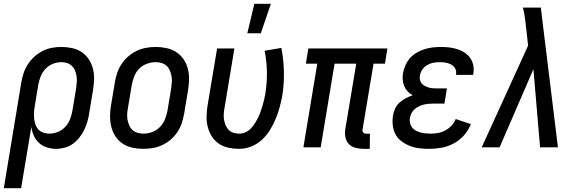

<svg xmlns="http://www.w3.org/2000/svg" viewBox="-50 -775 3070 1010"><path d="M-30 215 62 -341Q66 -365 74 -389.5Q82 -414 96.5 -436.5Q111 -459 131 -477Q151 -495 174.5 -507Q198 -519 223 -523.5Q248 -528 272 -528Q301 -528 329 -522Q357 -516 379.5 -501Q402 -486 417 -463Q432 -440 439 -413Q446 -386 445 -357.5Q444 -329 439 -299L419 -179Q416 -157 409.5 -135Q403 -113 393 -92Q383 -71 368 -52Q353 -33 334 -19Q315 -5 291.5 1.5Q268 8 246 8Q221 8 197 0.5Q173 -7 155.5 -23Q138 -39 128 -61Q118 -83 115 -108L61 215ZM209 -72Q232 -72 254.5 -81Q277 -90 293.5 -108Q310 -126 318.5 -148Q327 -170 331 -193L351 -313Q353 -328 354 -344Q355 -360 352.5 -375.5Q350 -391 344.5 -404.5Q339 -418 328 -428.5Q317 -439 302.5 -443.5Q288 -448 273 -448Q250 -448 227.5 -439Q205 -430 188.5 -412Q172 -394 163.5 -372Q155 -350 151 -327L133 -218Q130 -202 129 -185Q128 -168 129.5 -152Q131 -136 136 -121Q141 -106 151.5 -94.5Q162 -83 177.5 -77.5Q193 -72 209 -72Z M704 8Q675 8 647 2Q619 -4 596 -19Q573 -34 558 -56.5Q543 -79 536 -106Q529 -133 529 -162Q529 -191 534 -221L554 -341Q558 -365 566 -390Q574 -415 589 -437.5Q604 -460 624.5 -478Q645 -496 669 -507.5Q693 -519 718.5 -523.5Q744 -528 769 -528Q798 -528 826 -522Q854 -516 877 -501Q900 -486 915.5 -463.5Q931 -441 938 -414Q945 -387 944.5 -358Q944 -329 939 -299L919 -179Q915 -155 907 -130Q899 -105 884.5 -82.5Q870 -60 849.5 -42Q829 -24 805 -12.5Q781 -1 755 3.5Q729 8 704 8ZM705 -72Q728 -72 751 -80.5Q774 -89 791 -106.5Q808 -124 817.5 -147Q827 -170 831 -193L851 -313Q853 -329 854 -345Q855 -361 852 -376Q849 -391 843 -405Q837 -419 826 -429Q815 -439 800 -443.5Q785 -448 769 -448Q746 -448 722.5 -439.5Q699 -431 682 -413.5Q665 -396 656 -373Q647 -350 643 -327L623 -207Q620 -191 619 -175Q618 -159 621 -144Q624 -129 630 -115Q636 -101 647 -91Q658 -81 673.5 -76.5Q689 -72 705 -72Z M1208 8Q1179 8 1151.5 2Q1124 -4 1101.5 -19Q1079 -34 1064.5 -57Q1050 -80 1043 -107Q1036 -134 1036.5 -162.5Q1037 -191 1042 -221L1092 -520H1183L1131 -207Q1128 -192 1127 -176Q1126 -160 1128.5 -145Q1131 -130 1137 -116Q1143 -102 1153 -91.5Q1163 -81 1178 -76.5Q1193 -72 1209 -72Q1225 -72 1241 -79Q1257 -86 1269 -98.5Q1281 -111 1290.5 -126Q1300 -141 1307.5 -156Q1315 -171 1320.5 -187Q1326 -203 1331 -219Q1336 -235 1339.5 -251Q1343 -267 1346 -283Q1355 -341 1354 -397.5Q1353 -454 1342 -508L1430 -523Q1442 -462 1443.5 -398.5Q1445 -335 1435 -271Q1429 -240 1420.5 -209Q1412 -178 1399.5 -148Q1387 -118 1369.5 -90Q1352 -62 1327 -39Q1302 -16 1270.5 -4Q1239 8 1208 8ZM1251 -600 1288 -755H1375L1322 -600Z M1895 8H1862Q1840 8 1819.5 2.5Q1799 -3 1785.5 -17Q1772 -31 1767.5 -51.5Q1763 -72 1766 -93L1824 -440H1710L1637 0H1546L1619 -440H1559L1572 -520H1988L1975 -440H1915L1857 -93Q1856 -89 1857 -85Q1858 -81 1860.5 -78Q1863 -75 1867 -73.5Q1871 -72 1876 -72H1896Z M2208 8Q2182 8 2156 5Q2130 2 2107 -7Q2084 -16 2064 -30.5Q2044 -45 2032 -66Q2020 -87 2016.5 -113Q2013 -139 2017 -165Q2020 -184 2028 -202.5Q2036 -221 2051.5 -235Q2067 -249 2085 -258.5Q2103 -268 2121 -274Q2106 -282 2094.5 -294Q2083 -306 2076.5 -321.5Q2070 -337 2068.5 -355Q2067 -373 2070 -391Q2074 -412 2083.5 -433Q2093 -454 2108 -470.5Q2123 -487 2143 -498.5Q2163 -510 2184 -516.5Q2205 -523 2226.5 -525.5Q2248 -528 2269 -528Q2291 -528 2313 -525.5Q2335 -523 2355.5 -516.5Q2376 -510 2393.5 -498.5Q2411 -487 2423 -470.5Q2435 -454 2439.5 -432.5Q2444 -411 2440 -388L2439 -381H2349V-384Q2352 -401 2344.5 -414.5Q2337 -428 2323.5 -435.5Q2310 -443 2294.5 -445.5Q2279 -448 2262 -448Q2246 -448 2229.5 -445Q2213 -442 2197.5 -433Q2182 -424 2172 -409.5Q2162 -395 2159 -378Q2157 -367 2159 -356.5Q2161 -346 2167 -337.5Q2173 -329 2182.5 -324Q2192 -319 2202 -315.5Q2212 -312 2223 -311Q2234 -310 2245 -310H2301L2288 -230H2232Q2219 -230 2206 -229Q2193 -228 2180 -225Q2167 -222 2154.5 -216Q2142 -210 2131.5 -201Q2121 -192 2115 -180Q2109 -168 2106 -155Q2104 -141 2107 -127.5Q2110 -114 2117.5 -104.5Q2125 -95 2136.5 -88.5Q2148 -82 2161 -78.5Q2174 -75 2188 -73.5Q2202 -72 2216 -72Q2235 -72 2254.5 -75.5Q2274 -79 2292.5 -89Q2311 -99 2325.5 -114.5Q2340 -130 2347 -149L2427 -122Q2415 -91 2391.5 -64Q2368 -37 2337 -20.5Q2306 -4 2273 2Q2240 8 2208 8Z M2484 0 2728 -535 2719 -617Q2716 -647 2712 -676.5Q2708 -706 2701 -735H2795L2804 -660L2885 0H2791L2756 -411L2578 0Z"/></svg>

Font: Iosevka Medium
Style: Italic
Weight: 500
Italic angle: -9°
Monospace: yes
Designer: Belleve Invis
Foundry: Belleve Invis
Version: Version 32.5.0; ttfautohint (v1.8.4)